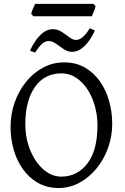

<svg xmlns="http://www.w3.org/2000/svg" viewBox="-20 -950 640 985"><path d="M280.8 14.6Q222.2 14.6 176.3 -11Q130.4 -36.6 98.6 -80.6Q66.9 -124.5 50.5 -180.9Q34.2 -237.3 34.2 -298.8Q34.2 -365.2 55.4 -425Q76.7 -484.9 114.3 -531Q151.9 -577.1 201.7 -603.5Q251.5 -629.9 309.1 -629.9Q369.6 -629.9 415.5 -603.5Q461.4 -577.1 492.7 -532.5Q523.9 -487.8 539.8 -431.6Q555.7 -375.5 555.7 -315.9Q555.7 -249.5 533.9 -189.9Q512.2 -130.4 473.9 -84.2Q435.5 -38.1 386 -11.7Q336.4 14.6 280.8 14.6ZM294.9 -43.9Q376 -43.9 428 -110.8Q480 -177.7 480 -307.1Q480 -357.9 466.8 -405.5Q453.6 -453.1 429 -491Q404.3 -528.8 370.4 -551.3Q336.4 -573.7 294.9 -573.7Q208 -573.7 158.9 -503.2Q109.9 -432.6 109.9 -313Q109.9 -240.2 135.3 -179Q160.6 -117.7 202.6 -80.8Q244.6 -43.9 294.9 -43.9ZM159.7 -680.2 133.8 -689.9Q145.5 -716.8 163.1 -741.9Q180.7 -767.1 202.9 -783.7Q225.1 -800.3 250.5 -800.3Q275.4 -800.3 296.4 -786.6Q317.4 -772.9 335.7 -759Q354 -745.1 369.6 -745.1Q388.2 -745.1 406 -761Q423.8 -776.9 440.4 -805.2L466.8 -793.9Q455.6 -767.6 437.7 -742.2Q419.9 -716.8 397.5 -700.4Q375 -684.1 349.6 -684.1Q327.1 -684.1 306.9 -698Q286.6 -711.9 267.6 -725.6Q248.5 -739.3 229.5 -739.3Q210 -739.3 193.8 -723.4Q177.7 -707.5 159.7 -680.2ZM150.9 -866.7 140.1 -878.9Q142.6 -889.6 148.9 -905.3Q155.3 -920.9 160.2 -930.2H459.5L470.2 -918.5Q468.3 -907.7 461.7 -891.8Q455.1 -876 451.2 -866.7Z"/></svg>

Font: David Libre
Style: Regular
Weight: 400
Designer: Ismar David, J. Victor Gaultney, Annie Olsen and Meir Sadan
Foundry: Monotype Imaging Inc. & SIL International
Version: Version 1.100; ttfautohint (v1.8.4.7-5d5b)